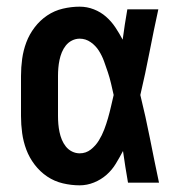

<svg xmlns="http://www.w3.org/2000/svg" viewBox="-20 -548 540 576"><path d="M219 8Q194 8 168.5 2Q143 -4 121.5 -18.5Q100 -33 84 -54Q68 -75 59 -99Q50 -123 46.5 -148.5Q43 -174 43 -200V-320Q43 -346 46.5 -371.5Q50 -397 59 -421Q68 -445 84 -466Q100 -487 121.5 -501.5Q143 -516 168.5 -522Q194 -528 219 -528Q241 -528 261.5 -520Q282 -512 298 -498Q314 -484 326 -466Q338 -448 348 -429Q351 -452 354.5 -474.5Q358 -497 362 -520H455Q441 -456 428.5 -391.5Q416 -327 401 -263Q417 -198 430 -132Q443 -66 457 0H364Q360 -24 356 -48Q352 -72 349 -95Q339 -76 327.5 -57Q316 -38 299.5 -23.5Q283 -9 262 -0.5Q241 8 219 8ZM219 -88Q238 -88 252.5 -99.5Q267 -111 276.5 -126.5Q286 -142 292.5 -159Q299 -176 304 -193.5Q309 -211 313 -228.5Q317 -246 321 -263Q317 -281 313 -298Q309 -315 303.5 -331.5Q298 -348 292 -364.5Q286 -381 276.5 -396Q267 -411 252 -421.5Q237 -432 219 -432Q207 -432 196 -426.5Q185 -421 177.5 -411.5Q170 -402 165.5 -391Q161 -380 158.5 -368Q156 -356 155 -344Q154 -332 154 -320V-200Q154 -188 155 -176Q156 -164 158.5 -152Q161 -140 165.5 -129Q170 -118 177.5 -108.5Q185 -99 196 -93.5Q207 -88 219 -88Z"/></svg>

Font: Iosevka Fixed
Style: Bold
Weight: 700
Monospace: yes
Designer: Belleve Invis
Foundry: Belleve Invis
Version: Version 32.3.0